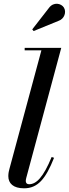

<svg xmlns="http://www.w3.org/2000/svg" viewBox="-20 -1009 372 1039"><path d="M296.5 -896C328.5 -906.5 341 -944 325.5 -968.5C311.5 -990.5 271 -1000.5 245.5 -967L154.5 -850L162 -841ZM272.5 -155 259.5 -159.5C214 -49 176.5 -12 137 -12C125 -12 119.5 -19.5 119.5 -29.5C119.5 -34 120.5 -40.5 122 -46L311.5 -750H113.5V-736.5H204L31 -95C28.5 -85.5 25 -72.5 25 -56C25 -16.5 52 10 110 10C184.5 10 227 -40.5 272.5 -155Z"/></svg>

Font: Bodoni* 16pt Medium
Style: Italic
Weight: 500
Italic angle: -13°
Version: Version 2.3